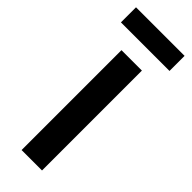

<svg xmlns="http://www.w3.org/2000/svg" viewBox="-254 -718 738 738"><g transform="rotate(45 115.0 -349.5)"><path d="M247 -699H-17V-617H247ZM171 0V-543H60V0Z"/></g></svg>

Font: Noto Sans Georgian ExtraCondensed SemiBold
Style: Regular
Weight: 600
Width: 2
Designer: Monotype Design Team, Akaki Razmadze
Foundry: Google LLC
Version: Version 2.005